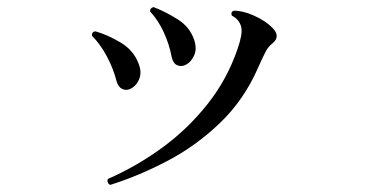

<svg xmlns="http://www.w3.org/2000/svg" viewBox="-20 -516 1040 540"><path d="M290 4Q285 2 283 -3.5Q281 -9 284 -13Q364 -48 436 -100.5Q508 -153 563.5 -223Q619 -293 648 -378Q655 -398 658 -414Q661 -430 658 -442Q652 -462 632 -472Q628 -483 638 -486Q663 -486 694.5 -472Q726 -458 746 -438Q771 -413 745 -393Q734 -384 727 -370.5Q720 -357 706 -326Q667 -236 599.5 -171Q532 -106 451 -63.5Q370 -21 290 4ZM344 -265Q334 -261 323.5 -266Q313 -271 308 -287Q299 -323 280.5 -357.5Q262 -392 239 -415Q237 -426 248 -428Q283 -418 319 -396.5Q355 -375 369 -339Q380 -313 371 -292.5Q362 -272 344 -265ZM498 -332Q488 -328 477.5 -333Q467 -338 463 -355Q456 -392 440.5 -425.5Q425 -459 402 -484Q402 -494 412 -496Q446 -483 480 -461.5Q514 -440 526 -404Q535 -378 525 -358Q515 -338 498 -332Z"/></svg>

Font: Zen Old Mincho SemiBold
Style: Regular
Weight: 600
Version: Version 1.500